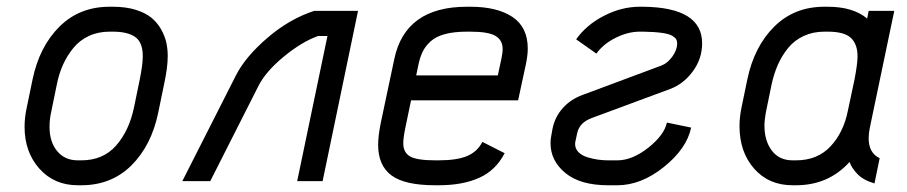

<svg xmlns="http://www.w3.org/2000/svg" viewBox="-20 -532 2665 564"><path d="M208.5 12.2Q139.2 12.2 95.7 -36.6Q52.2 -85.4 52.2 -159.2Q52.2 -187.5 58.6 -216.3L75.7 -298.8Q95.7 -395 154.5 -453.6Q213.4 -512.2 301.8 -512.2H312Q349.6 -512.2 378.7 -503.2Q407.7 -494.1 425 -479.7Q442.4 -465.3 453.4 -445.6Q464.4 -425.8 468.5 -407Q472.7 -388.2 472.7 -367.2Q472.7 -333.5 461.9 -284.2L444.8 -201.2Q424.8 -104.5 366 -46.1Q307.1 12.2 218.8 12.2ZM399.4 -367.2Q399.4 -407.7 377.2 -423.3Q355 -439 312 -439H301.8Q268.1 -439 241 -426.3Q213.9 -413.6 195.6 -391.1Q177.2 -368.7 165.3 -342.3Q153.3 -315.9 147 -284.2L129.9 -200.7Q125.5 -181.2 125.5 -159.2Q125.5 -115.2 147.9 -88.1Q170.4 -61 208.5 -61H218.8Q283.2 -61 321.3 -104.7Q359.4 -148.4 373.5 -215.8L390.6 -298.8Q399.4 -342.8 399.4 -367.2Z M673.3 -311Q701.2 -365.7 765.9 -421.1Q830.6 -476.6 902.8 -500H1031.7L927.7 0H853L941.9 -426.3H914.6Q867.2 -409.7 813.7 -365.7Q760.3 -321.8 738.8 -278.8L597.7 0H515.6Z M1361.8 -439H1351.6Q1314 -439 1287.4 -431.9Q1260.7 -424.8 1245.4 -410.9Q1230 -397 1222.2 -381.3Q1214.4 -365.7 1209.5 -343.8L1202.6 -310.5H1442.4L1452.6 -358.4Q1456.5 -375.5 1456.5 -388.2Q1456.5 -414.1 1435.5 -426.5Q1414.6 -439 1361.8 -439ZM1258.3 12.2Q1168.9 12.2 1129.9 -16.8Q1090.8 -45.9 1090.8 -106.4Q1090.8 -133.3 1098.6 -171.4L1138.2 -358.4Q1170.4 -512.2 1351.6 -512.2H1361.8Q1440.4 -512.2 1485.4 -482.2Q1530.3 -452.1 1530.3 -389.2Q1530.3 -369.6 1524.9 -343.8L1502 -237.3H1187.5L1170.9 -157.7Q1164.6 -127.4 1164.6 -111.3Q1164.6 -84 1184.6 -72.5Q1204.6 -61 1258.3 -61H1268.6Q1322.3 -61 1352.3 -73.7Q1382.3 -86.4 1397 -115.2L1462.4 -82Q1436.5 -31.7 1387.9 -9.8Q1339.4 12.2 1268.6 12.2Z M1969.2 -404.8Q1969.2 -411.6 1966.3 -416.7Q1963.4 -421.9 1954.1 -427.2Q1944.8 -432.6 1923.6 -435.5Q1902.3 -438.5 1869.6 -439H1859.4Q1824.7 -439 1788.3 -420.9Q1752 -402.8 1731.9 -374.5L1672.4 -416.5Q1702.6 -459 1754.2 -485.6Q1805.7 -512.2 1859.4 -512.2H1869.6Q2042.5 -510.3 2042.5 -404.8Q2042.5 -359.4 2015.1 -322.3Q1987.8 -285.2 1948.2 -270.5L1718.8 -185.5Q1681.6 -171.9 1675.3 -140.1L1670.4 -117.2Q1669.4 -113.3 1669.4 -108.9Q1669.4 -94.7 1679.7 -84.7Q1689.9 -74.7 1706.3 -69.8Q1722.7 -64.9 1737.3 -63Q1752 -61 1766.1 -61H1793.5Q1837.4 -61 1884.3 -98.1Q1931.2 -135.3 1939 -171.9L2010.3 -157.2Q1997.1 -95.2 1930.2 -41.5Q1863.3 12.2 1793.5 12.2H1766.1Q1684.6 12.2 1640.9 -23.7Q1597.2 -59.6 1597.2 -111.3Q1597.2 -122.6 1599.1 -131.8L1603 -153.8Q1609.9 -188.5 1633.5 -214.8Q1657.2 -241.2 1693.4 -253.9L1923.8 -339.8Q1941.4 -346.7 1955.3 -366.2Q1969.2 -385.7 1969.2 -404.8Z M2246.6 -284.2 2229.5 -200.7Q2225.6 -179.7 2225.6 -162.6Q2225.6 -118.2 2247.3 -89.6Q2269 -61 2308.1 -61H2318.4Q2381.3 -61 2419.7 -102.1Q2458 -143.1 2470.7 -207L2490.2 -298.8Q2499 -344.7 2499 -366.7Q2499 -402.3 2479.5 -420.7Q2460 -439 2411.6 -439H2401.4Q2368.2 -439 2340.8 -426.3Q2313.5 -413.6 2295.2 -391.1Q2276.9 -368.7 2265.1 -342Q2253.4 -315.4 2246.6 -284.2ZM2535.2 -157.2Q2531.7 -140.6 2531.7 -126Q2531.7 -82.5 2564 -67.4L2548.8 6.8Q2515.6 -2.9 2498.3 -21.2Q2481 -39.6 2475.6 -56.2Q2413.6 12.2 2318.4 12.2H2308.1Q2238.3 12.2 2195.3 -36.6Q2152.3 -85.4 2152.3 -161.6Q2152.3 -187.5 2158.2 -216.3L2175.3 -298.8Q2195.3 -395 2254.2 -453.6Q2313 -512.2 2401.4 -512.2H2411.6Q2485.8 -512.2 2527.3 -477.5L2531.7 -500H2606.9Z"/></svg>

Font: Anka/Coder Condensed
Style: Italic
Weight: 400
Width: 4
Italic angle: -12°
Monospace: yes
Version: Version 001.100